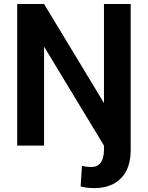

<svg xmlns="http://www.w3.org/2000/svg" viewBox="-20 -731 742 964"><path d="M66.4 -710.9H201.2L502 -213.9V-710.9H636.2V21.5Q636.2 114.3 587.6 163.8Q539.1 213.4 453.6 213.4Q435.5 213.4 419.4 211.7Q403.3 210 384.8 205.1L391.6 101.6Q413.1 107.4 439.9 107.4Q469.7 107.4 485.8 85.2Q502 63 502 21.5V0L201.2 -497.1V0H66.4Z"/></svg>

Font: Vazirmatn RD UI SemiBold
Style: Regular
Weight: 600
Designer: Saber Rastikerdar
Foundry: Saber Rastikerdar
Version: Version 33.003